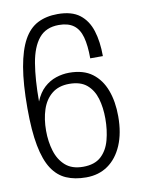

<svg xmlns="http://www.w3.org/2000/svg" viewBox="-81 -754 603 822"><g transform="rotate(-10 220.0 -343.0)"><path d="M227 12Q178 12 141 -4Q104 -20 79.5 -57.5Q55 -95 42.5 -160Q30 -225 30 -323Q30 -429 42.5 -501Q55 -573 79 -616.5Q103 -660 140 -679Q177 -698 227 -698Q288 -698 322.5 -671.5Q357 -645 372 -597.5Q387 -550 387 -487H332Q332 -543 322 -579.5Q312 -616 288 -633.5Q264 -651 224 -651Q168 -651 137.5 -614Q107 -577 95.5 -508Q84 -439 84 -343Q99 -380 122.5 -401.5Q146 -423 174.5 -432.5Q203 -442 232 -442Q294 -442 332 -413.5Q370 -385 388.5 -335.5Q407 -286 407 -222Q407 -149 384.5 -96.5Q362 -44 322 -16Q282 12 227 12ZM222 -35Q272 -35 300 -60.5Q328 -86 339.5 -129Q351 -172 351 -222Q351 -270 339.5 -309Q328 -348 300.5 -371.5Q273 -395 224 -395Q178 -395 148.5 -371Q119 -347 105.5 -306Q92 -265 92 -214Q92 -167 104.5 -126Q117 -85 145.5 -60Q174 -35 222 -35Z"/></g></svg>

Font: Archivo Condensed ExtraLight
Style: Regular
Weight: 250
Width: 3
Designer: Hector Gatti
Foundry: Omnibus-Type
Version: Version 2.001